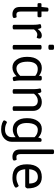

<svg xmlns="http://www.w3.org/2000/svg" viewBox="1226 -2018 1004 3497"><g transform="rotate(90 1728.5 -270.0)"><path d="M309 -24Q309 6 236 6Q186 6 146.5 -24.5Q107 -55 107 -132V-451H57Q37 -451 37 -481V-493Q37 -523 57 -523H107L119 -628Q122 -650 151 -650H161Q191 -650 191 -628V-523H275Q295 -523 295 -493V-481Q295 -451 275 -451H191V-140Q191 -66 245 -66Q262 -66 274 -68.5Q286 -71 288 -71Q297 -71 303 -52.5Q309 -34 309 -24Z M663 -436Q659 -436 643.5 -441.5Q628 -447 608 -447Q585 -447 562 -431.5Q539 -416 528 -401L516 -386V-20Q516 2 476 2H472Q432 2 432 -20V-371Q432 -394 431 -415Q430 -436 428 -449.5Q426 -463 424 -473.5Q422 -484 421 -490Q420 -496 420 -497Q420 -509 439 -514.5Q458 -520 474 -520Q479 -520 483 -518Q487 -516 490.5 -511.5Q494 -507 496 -502.5Q498 -498 500 -490.5Q502 -483 503.5 -478.5Q505 -474 506.5 -465.5Q508 -457 509 -454Q562 -529 625 -529Q653 -529 668 -518Q683 -507 683 -490Q683 -473 677 -454.5Q671 -436 663 -436Z M883 -503V-20Q883 2 843 2H839Q799 2 799 -20V-503Q799 -525 839 -525H843Q883 -525 883 -503ZM887 -730V-671Q887 -649 847 -649H835Q795 -649 795 -671V-730Q795 -752 835 -752H847Q887 -752 887 -730Z M1362 -136V-410Q1308 -455 1241 -455H1235Q1171 -455 1137.5 -407Q1104 -359 1104 -269Q1104 -172 1136 -119.5Q1168 -67 1227 -67Q1299 -67 1362 -136ZM1458 -22Q1458 -10 1439 -4.5Q1420 1 1404 1Q1399 1 1395 -1Q1391 -3 1387.5 -8Q1384 -13 1382 -17.5Q1380 -22 1378 -30Q1376 -38 1374.5 -42.5Q1373 -47 1371.5 -56.5Q1370 -66 1369 -69Q1297 6 1210 6Q1121 6 1068.5 -68Q1016 -142 1016 -258V-267Q1016 -390 1072 -459.5Q1128 -529 1219 -529Q1296 -529 1362 -478V-507Q1362 -529 1402 -529H1406Q1446 -529 1446 -507V-148Q1446 -125 1447 -104Q1448 -83 1450 -69.5Q1452 -56 1454 -45.5Q1456 -35 1457 -29Q1458 -23 1458 -22Z M2000 -367V-20Q2000 2 1960 2H1956Q1916 2 1916 -20V-359Q1916 -405 1889.5 -430.5Q1863 -456 1814 -456Q1742 -456 1688 -386V-20Q1688 2 1648 2H1644Q1604 2 1604 -20V-371Q1604 -394 1603 -415Q1602 -436 1600 -449.5Q1598 -463 1596 -473.5Q1594 -484 1593 -490Q1592 -496 1592 -497Q1592 -509 1611 -514.5Q1630 -520 1646 -520Q1651 -520 1655 -518Q1659 -516 1662.5 -511.5Q1666 -507 1668 -502.5Q1670 -498 1672 -490.5Q1674 -483 1675.5 -478.5Q1677 -474 1678.5 -465.5Q1680 -457 1681 -454Q1748 -529 1837 -529Q1913 -529 1956.5 -486Q2000 -443 2000 -367Z M2479 -119V-397Q2425 -456 2344 -456Q2285 -456 2253 -403.5Q2221 -351 2221 -254Q2221 -169 2254.5 -121.5Q2288 -74 2352 -74H2358Q2425 -74 2479 -119ZM2563 21Q2563 98 2503 155Q2443 212 2337 212Q2275 212 2224 193.5Q2173 175 2173 157Q2173 145 2185 125.5Q2197 106 2207 106Q2210 106 2218 110Q2219 110 2230.5 116Q2242 122 2250 125Q2258 128 2272.5 132.5Q2287 137 2304.5 139Q2322 141 2342 141Q2407 141 2443 105.5Q2479 70 2479 18V-51Q2413 0 2336 0Q2245 0 2189 -68.5Q2133 -137 2133 -256V-265Q2133 -381 2185.5 -455Q2238 -529 2327 -529Q2424 -529 2486 -464Q2489 -480 2493 -492Q2497 -504 2499 -508L2502 -513Q2507 -525 2529 -525H2533Q2563 -525 2563 -503Z M2905 -24Q2905 6 2832 6Q2782 6 2742.5 -24.5Q2703 -55 2703 -132V-730Q2703 -752 2743 -752H2747Q2787 -752 2787 -730V-140Q2787 -66 2841 -66Q2858 -66 2870 -68.5Q2882 -71 2884 -71Q2893 -71 2899 -52.5Q2905 -34 2905 -24Z M3063 -299H3323Q3323 -457 3203 -457Q3074 -457 3063 -299ZM3412 -268Q3412 -259 3400 -243Q3388 -227 3379 -227H3063Q3069 -144 3106 -105Q3143 -66 3217 -66Q3255 -66 3289 -76.5Q3323 -87 3342 -97.5Q3361 -108 3363 -108Q3373 -108 3385.5 -88Q3398 -68 3398 -58Q3398 -38 3343.5 -16Q3289 6 3218 6Q3093 6 3033 -59Q2973 -124 2973 -258Q2973 -391 3032 -460Q3091 -529 3206 -529Q3308 -529 3360 -462.5Q3412 -396 3412 -268Z"/></g></svg>

Font: mmAsap
Style: Regular
Weight: 400
Designer: Pablo Cosgaya
Foundry: Omnibus-Type
Version: Version 1.001